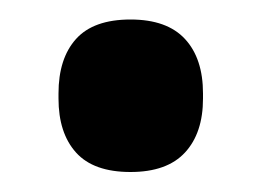

<svg xmlns="http://www.w3.org/2000/svg" viewBox="-20 -160 261 192"><path d="M110.5 12Q73.5 12 56 -7.5Q38.5 -27 38.5 -61.5V-66.5Q38.5 -101.5 56 -121Q73.5 -140.5 110.5 -140.5Q147 -140.5 165 -121Q183 -101.5 183 -66.5V-61.5Q183 -27 165 -7.5Q147 12 110.5 12Z"/></svg>

Font: Anek Odia SemiBold
Style: Regular
Weight: 600
Version: Version 1.003